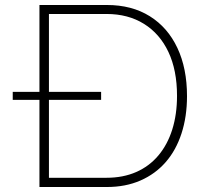

<svg xmlns="http://www.w3.org/2000/svg" viewBox="-20 -749 825 769"><path d="M138 0V-729H408Q508 -729 580 -684Q652 -639 690.5 -557Q729 -475 729 -364Q729 -282 707 -214.5Q685 -147 643.5 -99.5Q602 -52 542.5 -26Q483 0 408 0ZM176 -37H407Q473 -37 525.5 -60Q578 -83 614.5 -126.5Q651 -170 670 -230.5Q689 -291 689 -365Q689 -468 654.5 -541Q620 -614 556.5 -653.5Q493 -693 407 -693H176ZM31 -349V-381H385V-349Z"/></svg>

Font: Mona Sans ExtraLight
Style: Regular
Weight: 200
Designer: Deni Anggara
Foundry: GitHub
Version: Version 2.000